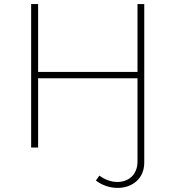

<svg xmlns="http://www.w3.org/2000/svg" viewBox="-20 -720 858 937"><path d="M448 161C479 185 517 197 554 197C621 197 684 156 684 73V-700H651V-369H166V-700H132V0H166V-338H651V68C651 135 605 168 553 168C523 168 492 157 465 137Z"/></svg>

Font: Talent ExtraLight
Style: Regular
Weight: 200
Designer: Mike Powis
Version: Version 1.001;hotconv 1.0.109;makeotfexe 2.5.65596